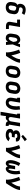

<svg xmlns="http://www.w3.org/2000/svg" viewBox="3083 -3912 1034 7240"><g transform="rotate(90 3600.0 -292.0)"><path d="M257 8Q225 8 194 2.5Q163 -3 137 -18Q111 -33 92 -56.5Q73 -80 63.5 -109Q54 -138 54 -170Q54 -202 60 -234L71 -305Q75 -325 82 -343.5Q89 -362 101.5 -378.5Q114 -395 130 -408Q146 -421 165 -431Q151 -443 142 -459Q133 -475 128.5 -493.5Q124 -512 123 -531Q122 -550 126 -569Q130 -594 139.5 -618Q149 -642 165 -663.5Q181 -685 202.5 -701Q224 -717 248.5 -726.5Q273 -736 298 -740Q323 -744 348 -744Q400 -744 449 -730.5Q498 -717 541 -694L479 -597Q451 -613 420 -623Q389 -633 355 -633Q339 -633 322.5 -629Q306 -625 292 -615Q278 -605 269 -590Q260 -575 257 -559Q254 -542 260 -526Q266 -510 280 -502.5Q294 -495 311 -493Q328 -491 344.5 -488Q361 -485 377 -480.5Q393 -476 408 -470.5Q423 -465 437.5 -457.5Q452 -450 464 -439.5Q476 -429 485.5 -416Q495 -403 501.5 -388.5Q508 -374 511.5 -358Q515 -342 515.5 -325.5Q516 -309 514 -291.5Q512 -274 509 -257L497 -186Q493 -159 483 -132Q473 -105 456 -82Q439 -59 415.5 -40.5Q392 -22 365.5 -11Q339 0 311.5 4Q284 8 257 8ZM257 -102Q277 -102 297 -109Q317 -116 332 -130.5Q347 -145 355.5 -164.5Q364 -184 367 -204L379 -275Q382 -292 382 -309.5Q382 -327 374.5 -341.5Q367 -356 353 -364.5Q339 -373 323 -377.5Q307 -382 290 -384.5Q273 -387 257 -390Q244 -381 234.5 -369Q225 -357 218.5 -343.5Q212 -330 208 -316Q204 -302 202 -287L190 -216Q188 -203 187 -189.5Q186 -176 188 -163Q190 -150 195 -138.5Q200 -127 209.5 -118.5Q219 -110 231.5 -106Q244 -102 257 -102Z M969 0Q946 0 922.5 -3Q899 -6 878 -14.5Q857 -23 840 -37.5Q823 -52 813 -72.5Q803 -93 801.5 -116.5Q800 -140 804 -164L847 -420H719V-530H998L934 -146Q933 -138 934.5 -130.5Q936 -123 941.5 -118.5Q947 -114 954.5 -112Q962 -110 969 -110H1073V0Z M1423 8Q1393 8 1363.5 1.5Q1334 -5 1311 -21.5Q1288 -38 1273 -62.5Q1258 -87 1251.5 -115Q1245 -143 1246 -173.5Q1247 -204 1252 -234L1270 -344Q1274 -370 1282 -394.5Q1290 -419 1304 -442Q1318 -465 1338.5 -484.5Q1359 -504 1383 -516Q1407 -528 1432.5 -533Q1458 -538 1484 -538Q1507 -538 1528.5 -531.5Q1550 -525 1567 -511.5Q1584 -498 1596 -480Q1608 -462 1616 -442Q1623 -464 1630.5 -486Q1638 -508 1645 -530H1760Q1734 -461 1708.5 -392Q1683 -323 1655 -255Q1661 -191 1665 -127.5Q1669 -64 1675 0H1560Q1560 -18 1560 -36.5Q1560 -55 1560 -74Q1547 -57 1532 -42Q1517 -27 1499.5 -15.5Q1482 -4 1462.5 2Q1443 8 1423 8ZM1423 -102Q1441 -102 1458 -112.5Q1475 -123 1488 -138Q1501 -153 1510.5 -169.5Q1520 -186 1528.5 -203Q1537 -220 1544.5 -237.5Q1552 -255 1559 -273Q1558 -289 1556 -305Q1554 -321 1551.5 -336.5Q1549 -352 1545 -367.5Q1541 -383 1533.5 -396Q1526 -409 1513 -418.5Q1500 -428 1484 -428Q1466 -428 1450 -418Q1434 -408 1424 -392.5Q1414 -377 1408.5 -360Q1403 -343 1400 -326L1382 -216Q1380 -204 1378.5 -192.5Q1377 -181 1377.5 -169Q1378 -157 1380 -145.5Q1382 -134 1387 -124.5Q1392 -115 1401.5 -108.5Q1411 -102 1423 -102Z M1952 0Q1957 -33 1955.5 -65.5Q1954 -98 1949.5 -130Q1945 -162 1939 -193.5Q1933 -225 1925.5 -255.5Q1918 -286 1909.5 -316.5Q1901 -347 1892 -377Q1883 -407 1872.5 -436.5Q1862 -466 1850 -495L1971 -538Q2006 -458 2030 -373Q2054 -288 2071 -201Q2092 -234 2112 -267.5Q2132 -301 2150 -335Q2168 -369 2183 -404.5Q2198 -440 2204 -477L2213 -530H2346L2338 -477Q2332 -445 2320.5 -413.5Q2309 -382 2295 -351.5Q2281 -321 2265 -291Q2249 -261 2232 -231.5Q2215 -202 2197 -172.5Q2179 -143 2161 -114.5Q2143 -86 2124 -57Q2105 -28 2085 0Z M2656 8Q2624 8 2593 2Q2562 -4 2536 -19Q2510 -34 2491.5 -57.5Q2473 -81 2463.5 -110Q2454 -139 2454 -170.5Q2454 -202 2460 -234L2478 -344Q2482 -372 2492 -398.5Q2502 -425 2519.5 -448.5Q2537 -472 2560.5 -490Q2584 -508 2611 -519Q2638 -530 2665 -535.5Q2692 -541 2720 -541Q2752 -541 2782.5 -533.5Q2813 -526 2839 -511.5Q2865 -497 2883.5 -473Q2902 -449 2911.5 -420.5Q2921 -392 2921 -360Q2921 -328 2916 -296L2897 -186Q2893 -159 2883 -132Q2873 -105 2856 -81.5Q2839 -58 2815.5 -40Q2792 -22 2765 -11Q2738 0 2710.5 4Q2683 8 2656 8ZM2658 -102Q2678 -102 2698 -109Q2718 -116 2733 -131Q2748 -146 2756 -165Q2764 -184 2767 -204L2785 -314Q2789 -334 2788.5 -354.5Q2788 -375 2779.5 -392.5Q2771 -410 2753.5 -419Q2736 -428 2715 -428Q2695 -428 2676 -420.5Q2657 -413 2642 -398.5Q2627 -384 2619 -365Q2611 -346 2608 -326L2590 -216Q2588 -203 2587 -189Q2586 -175 2588 -162.5Q2590 -150 2595.5 -138Q2601 -126 2610 -117.5Q2619 -109 2632 -105.5Q2645 -102 2658 -102Z M3256 8Q3224 8 3193 2Q3162 -4 3136 -19Q3110 -34 3091.5 -57.5Q3073 -81 3063.5 -110Q3054 -139 3054 -170.5Q3054 -202 3060 -234L3078 -344Q3082 -372 3092 -398.5Q3102 -425 3119.5 -448.5Q3137 -472 3160.5 -490Q3184 -508 3211 -519Q3238 -530 3265 -535.5Q3292 -541 3320 -541Q3352 -541 3382.5 -533.5Q3413 -526 3439 -511.5Q3465 -497 3483.5 -473Q3502 -449 3511.5 -420.5Q3521 -392 3521 -360Q3521 -328 3516 -296L3497 -186Q3493 -159 3483 -132Q3473 -105 3456 -81.5Q3439 -58 3415.5 -40Q3392 -22 3365 -11Q3338 0 3310.5 4Q3283 8 3256 8ZM3258 -102Q3278 -102 3298 -109Q3318 -116 3333 -131Q3348 -146 3356 -165Q3364 -184 3367 -204L3385 -314Q3389 -334 3388.5 -354.5Q3388 -375 3379.5 -392.5Q3371 -410 3353.5 -419Q3336 -428 3315 -428Q3295 -428 3276 -420.5Q3257 -413 3242 -398.5Q3227 -384 3219 -365Q3211 -346 3208 -326L3190 -216Q3188 -203 3187 -189Q3186 -175 3188 -162.5Q3190 -150 3195.5 -138Q3201 -126 3210 -117.5Q3219 -109 3232 -105.5Q3245 -102 3258 -102Z M3851 8Q3820 8 3790.5 1Q3761 -6 3736.5 -21.5Q3712 -37 3695 -60.5Q3678 -84 3670 -112.5Q3662 -141 3662 -172Q3662 -203 3668 -234L3698 -420H3665V-530H3850L3798 -216Q3796 -203 3795 -190.5Q3794 -178 3795 -165.5Q3796 -153 3799.5 -141.5Q3803 -130 3810.5 -121Q3818 -112 3829.5 -107Q3841 -102 3854 -102Q3868 -102 3882.5 -107.5Q3897 -113 3909 -123.5Q3921 -134 3930 -147Q3939 -160 3946 -173.5Q3953 -187 3958.5 -201Q3964 -215 3968 -229.5Q3972 -244 3975.5 -258.5Q3979 -273 3981 -287Q3991 -345 3990 -401.5Q3989 -458 3980 -515L4110 -531Q4120 -466 4121.5 -401.5Q4123 -337 4112 -271Q4106 -237 4096.5 -204.5Q4087 -172 4071.5 -140Q4056 -108 4033.5 -79.5Q4011 -51 3982 -30Q3953 -9 3918.5 -0.5Q3884 8 3851 8Z M4195 205 4298 -420H4265V-530H4450L4398 -216Q4396 -203 4395 -190Q4394 -177 4395.5 -164.5Q4397 -152 4401 -140Q4405 -128 4413.5 -119Q4422 -110 4434 -106Q4446 -102 4459 -102Q4476 -102 4493.5 -108Q4511 -114 4525 -126Q4539 -138 4546.5 -155Q4554 -172 4557 -189L4613 -530H4746L4681 -136Q4680 -129 4681 -122.5Q4682 -116 4686 -111Q4690 -106 4696.5 -104Q4703 -102 4709 -102H4729V8H4691Q4667 8 4643.5 4Q4620 0 4600 -11Q4580 -22 4566 -40Q4552 -58 4547 -81Q4538 -62 4524.5 -45Q4511 -28 4493.5 -15Q4476 -2 4455 3Q4434 8 4414 8Q4399 8 4384 5.5Q4369 3 4355 -2Q4355 24 4352 50.5Q4349 77 4345 102L4328 205Z M5074 8Q5044 8 5014.5 5Q4985 2 4957.5 -7Q4930 -16 4906 -31Q4882 -46 4865.5 -69Q4849 -92 4843 -121Q4837 -150 4842 -180Q4845 -198 4853 -215.5Q4861 -233 4875.5 -246Q4890 -259 4907.5 -268Q4925 -277 4943 -283Q4929 -292 4918 -305Q4907 -318 4901 -334Q4895 -350 4894 -368.5Q4893 -387 4896 -405Q4899 -427 4910.5 -448.5Q4922 -470 4940 -486Q4958 -502 4980 -512Q5002 -522 5024.5 -528Q5047 -534 5070 -536Q5093 -538 5115 -538Q5141 -538 5166 -535.5Q5191 -533 5214.5 -526Q5238 -519 5258.5 -506.5Q5279 -494 5293.5 -475Q5308 -456 5314 -432Q5320 -408 5316 -383Q5316 -380 5315.5 -378Q5315 -376 5315 -374H5183Q5183 -375 5183 -375.5Q5183 -376 5183 -377Q5185 -389 5179.5 -400.5Q5174 -412 5163.5 -418Q5153 -424 5140.5 -426Q5128 -428 5115 -428Q5107 -428 5098 -427.5Q5089 -427 5080.5 -425.5Q5072 -424 5063 -421.5Q5054 -419 5046 -414Q5038 -409 5032.5 -401.5Q5027 -394 5026 -385Q5023 -372 5029 -359.5Q5035 -347 5046 -340.5Q5057 -334 5070.5 -332Q5084 -330 5098 -330H5163L5145 -222H5080Q5070 -222 5059 -221Q5048 -220 5037.5 -218Q5027 -216 5016.5 -212Q5006 -208 4996.5 -201.5Q4987 -195 4981 -185Q4975 -175 4973 -165Q4971 -153 4975 -142.5Q4979 -132 4987 -124.5Q4995 -117 5005.5 -113Q5016 -109 5027.5 -106.5Q5039 -104 5050.5 -103Q5062 -102 5074 -102Q5089 -102 5104.5 -104Q5120 -106 5134.5 -111Q5149 -116 5163 -125Q5177 -134 5187 -147L5305 -98Q5286 -70 5258.5 -48.5Q5231 -27 5200.5 -14Q5170 -1 5137.5 3.5Q5105 8 5074 8ZM5123 -580 5066 -640 5230 -789 5306 -711Z M5552 0Q5557 -33 5555.5 -65.5Q5554 -98 5549.5 -130Q5545 -162 5539 -193.5Q5533 -225 5525.5 -255.5Q5518 -286 5509.5 -316.5Q5501 -347 5492 -377Q5483 -407 5472.5 -436.5Q5462 -466 5450 -495L5571 -538Q5606 -458 5630 -373Q5654 -288 5671 -201Q5692 -234 5712 -267.5Q5732 -301 5750 -335Q5768 -369 5783 -404.5Q5798 -440 5804 -477L5813 -530H5946L5938 -477Q5932 -445 5920.5 -413.5Q5909 -382 5895 -351.5Q5881 -321 5865 -291Q5849 -261 5832 -231.5Q5815 -202 5797 -172.5Q5779 -143 5761 -114.5Q5743 -86 5724 -57Q5705 -28 5685 0Z M6140 8Q6119 8 6099.5 1Q6080 -6 6066 -19.5Q6052 -33 6043 -51Q6034 -69 6028.5 -88.5Q6023 -108 6021 -128.5Q6019 -149 6019 -170Q6019 -191 6021 -212.5Q6023 -234 6026 -255Q6032 -291 6042.5 -328Q6053 -365 6066.5 -400.5Q6080 -436 6096.5 -470.5Q6113 -505 6132 -538L6239 -487Q6222 -458 6207.5 -428Q6193 -398 6182 -367Q6171 -336 6162 -303.5Q6153 -271 6148 -239Q6147 -231 6146 -223.5Q6145 -216 6144 -208Q6143 -200 6142 -192Q6141 -184 6140.5 -176.5Q6140 -169 6140 -161Q6140 -153 6140 -145.5Q6140 -138 6141 -130.5Q6142 -123 6143.5 -115.5Q6145 -108 6149 -101.5Q6153 -95 6161 -95Q6169 -95 6174.5 -101.5Q6180 -108 6184 -115Q6188 -122 6191 -129.5Q6194 -137 6197 -144.5Q6200 -152 6202 -159.5Q6204 -167 6206 -174.5Q6208 -182 6210 -189.5Q6212 -197 6214 -204.5Q6216 -212 6217.5 -219.5Q6219 -227 6220 -234.5Q6221 -242 6222.5 -249.5Q6224 -257 6225 -265L6239 -345H6363L6350 -265Q6349 -257 6347.5 -249.5Q6346 -242 6345 -234.5Q6344 -227 6343 -219.5Q6342 -212 6341.5 -204.5Q6341 -197 6340 -189.5Q6339 -182 6338.5 -174.5Q6338 -167 6338 -159.5Q6338 -152 6338.5 -144.5Q6339 -137 6339.5 -129.5Q6340 -122 6341.5 -115Q6343 -108 6347 -101.5Q6351 -95 6359 -95Q6366 -95 6371.5 -102Q6377 -109 6381 -116.5Q6385 -124 6388 -131.5Q6391 -139 6393.5 -146.5Q6396 -154 6398.5 -161.5Q6401 -169 6403 -176.5Q6405 -184 6407 -191.5Q6409 -199 6411 -206.5Q6413 -214 6414.5 -222Q6416 -230 6417.5 -237.5Q6419 -245 6420.5 -252.5Q6422 -260 6423 -268Q6434 -331 6432 -393Q6430 -455 6414 -513L6534 -538Q6542 -503 6547 -468Q6552 -433 6553.5 -397.5Q6555 -362 6553.5 -326.5Q6552 -291 6546 -255Q6541 -226 6533.5 -198Q6526 -170 6515 -142Q6504 -114 6488 -87.5Q6472 -61 6450.5 -39.5Q6429 -18 6400.5 -5Q6372 8 6344 8Q6326 8 6310.5 2.5Q6295 -3 6284 -14.5Q6273 -26 6266.5 -40.5Q6260 -55 6255 -70Q6246 -54 6234 -39.5Q6222 -25 6207.5 -13.5Q6193 -2 6175 3Q6157 8 6140 8Z M6752 0Q6757 -33 6755.5 -65.5Q6754 -98 6749.5 -130Q6745 -162 6739 -193.5Q6733 -225 6725.5 -255.5Q6718 -286 6709.5 -316.5Q6701 -347 6692 -377Q6683 -407 6672.5 -436.5Q6662 -466 6650 -495L6771 -538Q6806 -458 6830 -373Q6854 -288 6871 -201Q6892 -234 6912 -267.5Q6932 -301 6950 -335Q6968 -369 6983 -404.5Q6998 -440 7004 -477L7013 -530H7146L7138 -477Q7132 -445 7120.5 -413.5Q7109 -382 7095 -351.5Q7081 -321 7065 -291Q7049 -261 7032 -231.5Q7015 -202 6997 -172.5Q6979 -143 6961 -114.5Q6943 -86 6924 -57Q6905 -28 6885 0Z"/></g></svg>

Font: Iosevka Slab XBdEx
Style: Italic
Weight: 800
Width: 7
Italic angle: -9°
Monospace: yes
Designer: Belleve Invis
Foundry: Belleve Invis
Version: Version 11.1.1; ttfautohint (v1.8.3)